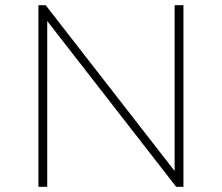

<svg xmlns="http://www.w3.org/2000/svg" viewBox="-20 -720 855 740"><path d="M128 0V-700H156L653 -61V-700H687V0H659L162 -639V0Z"/></svg>

Font: Montserrat ExtraLight
Style: Regular
Weight: 200
Designer: Julieta Ulanovsky
Foundry: Julieta Ulanovsky
Version: Version 9.000; ttfautohint (v1.8.4.7-5d5b)